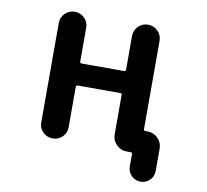

<svg xmlns="http://www.w3.org/2000/svg" viewBox="-93 -858 1186 1099"><g transform="rotate(10 500.0 -308.5)"><path d="M717.8 62.5V-8.8Q717.8 -18.6 708 -18.6H685.5Q650.4 -18.6 625.5 -43.5Q600.6 -68.4 600.6 -103.5V-332Q600.6 -341.8 590.8 -341.8H343.8Q334 -341.8 334 -332V-97.7Q334 -64.5 311 -41.5Q288.1 -18.6 254.9 -18.6Q221.7 -18.6 198.2 -41.5Q174.8 -64.5 174.8 -97.7V-675.8Q174.8 -709 198.2 -731.9Q221.7 -754.9 254.9 -754.9Q288.1 -754.9 311 -731.9Q334 -709 334 -675.8V-479.5Q334 -469.7 343.8 -469.7H590.8Q600.6 -469.7 600.6 -479.5V-674.8Q600.6 -708 624 -731.4Q647.5 -754.9 680.7 -754.9Q713.9 -754.9 737.3 -731.4Q760.7 -708 760.7 -674.8V-162.1Q760.7 -152.3 770.5 -152.3H783.2Q818.4 -152.3 843.3 -127.4Q868.2 -102.5 868.2 -67.4V62.5Q868.2 93.8 846.2 115.7Q824.2 137.7 793 137.7Q761.7 137.7 739.7 115.7Q717.8 93.8 717.8 62.5Z"/></g></svg>

Font: Rounded-X Mgen+ 1mn bold
Style: Bold
Weight: 700
Designer: [Source Han Sans]
Ryoko NISHIZUKA  (kana & ideographs); Paul D. Hunt (Latin, Greek & Cyrillic); Wenlong ZHANG  (bopomofo
Version: Version 1.059.20150602